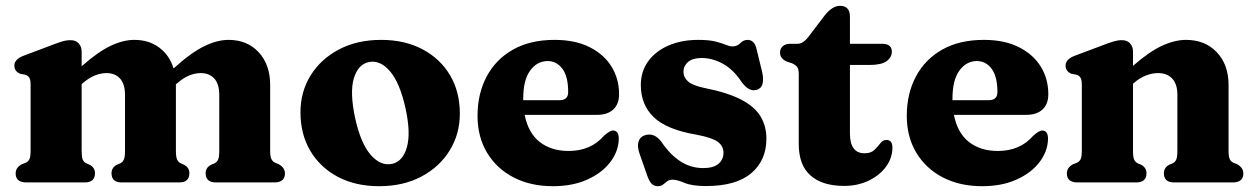

<svg xmlns="http://www.w3.org/2000/svg" viewBox="-20 -629 4330 662"><path d="M261.5 -451V-400.5Q317.5 -450 361 -470.8Q404.5 -491.5 443 -491.5Q493.5 -491.5 529 -465Q564.5 -438.5 578.5 -393Q638 -447 683.2 -469.2Q728.5 -491.5 768 -491.5Q832.5 -491.5 872 -448.8Q911.5 -406 911.5 -336V-110Q911.5 -89 915.8 -80.5Q920 -72 928.5 -68L940.5 -63Q962.5 -51 962.5 -31Q962.5 0 925.5 0H724.5Q689 0 689 -32Q689 -50.5 707 -60.5L720 -66Q728.5 -70.5 732.2 -79.2Q736 -88 736 -110V-302Q736 -339 719 -358Q702 -377 672 -377Q652.5 -377 631.8 -368.5Q611 -360 590 -341L586.5 -338.5V-336V-110Q586.5 -88 590.5 -79.2Q594.5 -70.5 603 -66L615.5 -60.5Q633 -50.5 633 -32Q633 0 598 0H399.5Q364.5 0 364.5 -32Q364.5 -50.5 382 -60.5L395 -66Q403.5 -70.5 407.2 -79.2Q411 -88 411 -110V-302Q411 -339 394 -358Q377 -377 347 -377Q327.5 -377 307 -368.8Q286.5 -360.5 265 -342L261.5 -338.5V-109.5Q261.5 -88 265 -79.2Q268.5 -70.5 277.5 -66L290 -60.5Q307.5 -50.5 307.5 -32Q307.5 0 272.5 0H71Q34 0 34 -31Q34 -52 56 -63L69 -68Q77.5 -72 81.5 -80.5Q85.5 -89 85.5 -109.5V-337Q85.5 -354.5 80.8 -361.5Q76 -368.5 67 -371.5L50 -374.5Q29.5 -383 29.5 -402.5Q29.5 -424.5 60.5 -436.5L158.5 -473.5Q180.5 -482 194.8 -486.2Q209 -490.5 223.5 -490.5Q241.5 -490.5 251.5 -479.2Q261.5 -468 261.5 -451Z M1294 -491.5Q1375.5 -491.5 1436.5 -459.2Q1497.5 -427 1531.5 -370Q1565.5 -313 1565.5 -237.5Q1565.5 -166.5 1530.2 -109.8Q1495 -53 1432.5 -20Q1370 13 1287.5 13Q1206 13 1145 -19.2Q1084 -51.5 1050 -108.8Q1016 -166 1016 -242Q1016 -312.5 1051 -369Q1086 -425.5 1148.8 -458.5Q1211.5 -491.5 1294 -491.5ZM1331.5 -64Q1368.5 -71.5 1382.8 -121Q1397 -170.5 1378 -256.5Q1358.5 -344 1324.5 -383.5Q1290.5 -423 1251.5 -415Q1214.5 -407 1200 -358.8Q1185.5 -310.5 1204.5 -222Q1223.5 -135 1257.8 -95.5Q1292 -56 1331.5 -64Z M2114.5 -304Q2114.5 -270 2094.5 -251.5Q2074.5 -233 2038.5 -233H1789Q1801.5 -170 1841.2 -139.2Q1881 -108.5 1940.5 -108.5Q2017 -108.5 2062 -160.5Q2083 -179.5 2094 -179Q2113.5 -178.5 2113.5 -150Q2112.5 -107 2084 -69.8Q2055.5 -32.5 2004.8 -9.8Q1954 13 1886.5 13Q1809.5 13 1751 -17.2Q1692.5 -47.5 1659.5 -102.2Q1626.5 -157 1626.5 -229.5Q1626.5 -306 1658 -365.2Q1689.5 -424.5 1748.8 -458Q1808 -491.5 1892.5 -491.5Q1962.5 -491.5 2012.2 -466.8Q2062 -442 2088.2 -399.8Q2114.5 -357.5 2114.5 -304ZM1784 -288.5Q1784 -286 1784 -283.5H1909Q1939 -283.5 1939 -311.5Q1939 -365.5 1919 -392Q1899 -418.5 1868.5 -418.5Q1832 -418.5 1808 -385.8Q1784 -353 1784 -288.5Z M2399 -429Q2368 -429 2352.2 -415.2Q2336.5 -401.5 2336.5 -382Q2336.5 -362.5 2352 -348.5Q2367.5 -334.5 2407.5 -326Q2488.5 -310 2535.5 -285.5Q2582.5 -261 2602.5 -227.2Q2622.5 -193.5 2622.5 -151Q2622.5 -76 2570.2 -31.8Q2518 12.5 2414 12.5Q2366 12.5 2340.2 1.5Q2314.5 -9.5 2298.5 -9.5Q2287.5 -9.5 2280.2 -3.8Q2273 2 2266 7.5Q2259 13 2248.5 13Q2236 13 2227.8 5.5Q2219.5 -2 2212.5 -21L2186 -96.5Q2176.5 -122.5 2181.2 -139.5Q2186 -156.5 2201.5 -162Q2235 -174 2260.5 -140Q2290 -96 2325.8 -72.8Q2361.5 -49.5 2405 -49.5Q2440 -49.5 2457.2 -64.2Q2474.5 -79 2474.5 -102.5Q2474.5 -125.5 2454.8 -140Q2435 -154.5 2382 -164.5Q2278.5 -182 2234 -225Q2189.5 -268 2189.5 -336Q2189.5 -382.5 2214.8 -417.5Q2240 -452.5 2284.8 -472Q2329.5 -491.5 2387.5 -491.5Q2424.5 -491.5 2447 -485.8Q2469.5 -480 2482.8 -474.5Q2496 -469 2505 -469Q2522 -469 2532.5 -480.2Q2543 -491.5 2558 -491.5Q2568.5 -491.5 2576.8 -484Q2585 -476.5 2589 -458L2608 -380Q2613 -357.5 2609.5 -341.2Q2606 -325 2590 -319.5Q2563 -310.5 2536.5 -347Q2508.5 -389.5 2472.5 -409.2Q2436.5 -429 2399 -429Z M2709 -411.5 2693 -416.5Q2669.5 -427 2669.5 -447.5Q2669.5 -461.5 2679 -469.8Q2688.5 -478 2704.5 -478H2730Q2750 -478 2770 -505.5L2822.5 -574.5Q2849.5 -609 2876 -609Q2910.5 -609 2910.5 -571.5V-478H3021Q3055 -478 3055 -451Q3055 -431.5 3037 -418.2Q3019 -405 2978 -405H2910.5V-169Q2910.5 -100.5 2961 -100.5Q2983 -100.5 2995 -112.2Q3007 -124 3015.8 -135.5Q3024.5 -147 3037 -146.5Q3057.5 -146 3057 -118.5Q3056.5 -83.5 3034.5 -53.8Q3012.5 -24 2974.8 -6Q2937 12 2890.5 12Q2815.5 12 2774.8 -23.8Q2734 -59.5 2734 -133V-374.5Q2734 -392 2727.8 -399.2Q2721.5 -406.5 2709 -411.5Z M3594.5 -304Q3594.5 -270 3574.5 -251.5Q3554.5 -233 3518.5 -233H3269Q3281.5 -170 3321.2 -139.2Q3361 -108.5 3420.5 -108.5Q3497 -108.5 3542 -160.5Q3563 -179.5 3574 -179Q3593.5 -178.5 3593.5 -150Q3592.5 -107 3564 -69.8Q3535.5 -32.5 3484.8 -9.8Q3434 13 3366.5 13Q3289.5 13 3231 -17.2Q3172.5 -47.5 3139.5 -102.2Q3106.5 -157 3106.5 -229.5Q3106.5 -306 3138 -365.2Q3169.5 -424.5 3228.8 -458Q3288 -491.5 3372.5 -491.5Q3442.5 -491.5 3492.2 -466.8Q3542 -442 3568.2 -399.8Q3594.5 -357.5 3594.5 -304ZM3264 -288.5Q3264 -286 3264 -283.5H3389Q3419 -283.5 3419 -311.5Q3419 -365.5 3399 -392Q3379 -418.5 3348.5 -418.5Q3312 -418.5 3288 -385.8Q3264 -353 3264 -288.5Z M3886.5 -451V-402Q3942.5 -451 3986.5 -471.2Q4030.5 -491.5 4069.5 -491.5Q4135 -491.5 4175.5 -448.8Q4216 -406 4216 -336V-110Q4216 -89 4220 -80.5Q4224 -72 4232.5 -68L4245 -63Q4267 -51 4267 -31Q4267 0 4230 0H4028Q3993 0 3993 -32Q3993 -50.5 4010.5 -60.5L4023.5 -66Q4032 -70.5 4035.8 -79.2Q4039.5 -88 4039.5 -110V-302Q4039.5 -339 4021.8 -358Q4004 -377 3973 -377Q3953 -377 3931.2 -368.8Q3909.5 -360.5 3888.5 -342L3886.5 -340.5V-109.5Q3886.5 -88 3890.2 -79.2Q3894 -70.5 3902.5 -66L3915.5 -60.5Q3933 -50.5 3933 -32Q3933 0 3897.5 0H3695.5Q3658.5 0 3658.5 -31Q3658.5 -52 3680.5 -63L3693.5 -68Q3702 -72 3706 -80.5Q3710 -89 3710 -109.5V-337Q3710 -354.5 3705.2 -361.5Q3700.5 -368.5 3691.5 -371.5L3674.5 -374.5Q3654 -383 3654 -402.5Q3654 -424.5 3685 -436.5L3783.5 -473.5Q3805.5 -482 3820 -486.2Q3834.5 -490.5 3848.5 -490.5Q3866.5 -490.5 3876.5 -479.2Q3886.5 -468 3886.5 -451Z"/></svg>

Font: Fraunces 9pt Soft
Style: Bold
Weight: 700
Version: Version 1.000;[b76b70a41]